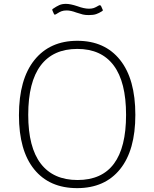

<svg xmlns="http://www.w3.org/2000/svg" viewBox="-20 -963 798 993"><path d="M78 -367Q78 -553 158 -652.5Q238 -752 380 -752Q522 -752 601 -653Q680 -554 680 -369Q680 -186 601 -88Q522 10 379 10Q236 10 157 -87Q78 -184 78 -367ZM632 -369Q632 -539 568 -624.5Q504 -710 380 -710Q255 -710 190.5 -624.5Q126 -539 126 -369Q126 -201 191 -116.5Q256 -32 381 -32Q632 -32 632 -369ZM439 -885Q421 -885 408.5 -888Q396 -891 375 -898Q346 -909 325 -909Q309 -909 298.5 -905Q288 -901 280.5 -896Q273 -891 269 -889Q265 -887 263 -887Q261 -887 258 -893L251 -909Q250 -912 250.5 -914Q251 -916 253 -917Q272 -930 286.5 -936.5Q301 -943 321 -943Q344 -943 380 -931Q415 -918 440 -918Q455 -918 465 -921.5Q475 -925 490 -934Q493 -936 497 -936Q500 -936 503 -931L511 -913Q512 -912 512 -910Q512 -907 506 -904Q492 -895 477.5 -890Q463 -885 439 -885Z"/></svg>

Font: Libre Franklin Thin
Style: Regular
Weight: 250
Designer: Pablo Impallari, Rodrigo Fuenzalida
Foundry: Impallari Type
Version: Version 1.002; ttfautohint (v1.5)